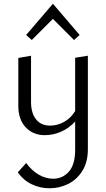

<svg xmlns="http://www.w3.org/2000/svg" viewBox="-20 -718 568 1027"><path d="M150 -504 120 -531 263 -698 406 -531 376 -504 263 -617ZM450 -420V81Q450 149 420.5 196Q391 243 344.5 266Q298 289 245 289Q195 289 150.5 268Q106 247 75 204L120 154Q151 196 188.5 217Q226 238 264 238Q315 238 348.5 200Q382 162 382 83V-68Q349 -32 306.5 -13.5Q264 5 220 5Q157 5 117.5 -37Q78 -79 78 -151V-408L146 -420V-173Q146 -113 173 -79.5Q200 -46 248 -46Q286 -46 322 -65.5Q358 -85 382 -124V-409Z"/></svg>

Font: Ysabeau Infant
Style: Regular
Weight: 400
Designer: Christian Thalmann (Catharsis Fonts)
Version: Version 0.003